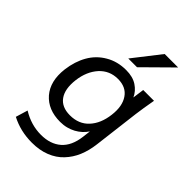

<svg xmlns="http://www.w3.org/2000/svg" viewBox="-274 -856 1167 1167"><g transform="rotate(45 309.5 -272.0)"><path d="M279.8 -77.1Q356 -77.1 401.4 -126.5Q447.3 -175.8 457.5 -259.8Q467.8 -342.3 434.1 -391.1Q400.9 -440.4 330.6 -440.4Q258.8 -440.4 211.4 -388.7Q164.1 -335.9 153.8 -252.9Q143.6 -168.9 176.3 -123Q209 -77.1 279.8 -77.1ZM233.9 204.1Q135.3 204.1 54.2 161.6L77.6 84Q154.3 131.3 239.3 131.3Q319.3 131.3 368.7 88.4Q418 45.4 428.7 -41.5L435.1 -93.8Q422.4 -74.7 405 -58.8Q387.7 -43 366.5 -31.5Q345.2 -20 320.1 -13.4Q294.9 -6.8 265.6 -6.8Q161.6 -6.8 104 -72.8Q46.9 -139.6 60.5 -252Q70.3 -329.1 103.8 -387.5Q137.2 -445.8 195.3 -479.5Q252.9 -513.7 327.6 -513.7Q384.8 -513.7 421.9 -489.3Q459 -464.8 476.1 -426.8L486.3 -501H579.1Q571.8 -460 566.4 -426.5Q561 -393.1 557.6 -366.2L521 -68.4Q513.7 -8.3 493.2 40.3Q472.7 88.9 437.5 126Q402.8 163.1 351.3 183.6Q299.8 204.1 233.9 204.1ZM286.6 -572.3 423.8 -748H539.6L361.8 -572.3Z"/></g></svg>

Font: Ride
Style: Italic
Weight: 400
Version: Version 3.000